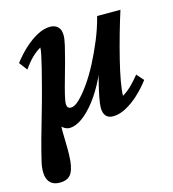

<svg xmlns="http://www.w3.org/2000/svg" viewBox="-100 -518 744 824"><g transform="rotate(-15 271.5 -105.5)"><path d="M501 -139.6 528.3 -108.4Q503.9 -76.2 475.1 -49.8Q446.3 -23.4 416.5 -7.8Q386.7 7.8 360.4 7.8Q338.9 7.8 328.1 -4.9Q317.4 -17.6 317.4 -42Q317.4 -56.6 323.2 -87.4Q329.1 -118.2 341.3 -166Q353.5 -213.9 374 -281.2H382.8Q364.3 -218.8 338.4 -165.5Q312.5 -112.3 282.7 -73.7Q252.9 -35.2 223.1 -13.7Q193.4 7.8 166 7.8Q151.4 7.8 137.2 -3.4Q123 -14.6 115.2 -35.2L134.8 -40Q132.8 -12.7 132.8 14.6Q132.8 42 133.8 68.4Q134.8 94.7 133.8 119.1Q132.8 171.9 118.2 197.8Q103.5 223.6 65.4 223.6Q39.1 223.6 24.9 210.4Q10.7 197.3 7.8 174.3Q4.9 151.4 10.7 123Q21.5 76.2 36.1 22.9Q50.8 -30.3 66.9 -85.4Q83 -140.6 96.7 -193.4Q109.4 -241.2 117.2 -273.4Q125 -305.7 129.4 -326.7Q133.8 -347.7 133.8 -358.4Q113.3 -346.7 94.2 -328.1Q75.2 -309.6 55.7 -281.2L28.3 -317.4Q52.7 -349.6 81.5 -376Q110.4 -402.3 140.1 -418Q169.9 -433.6 196.3 -433.6Q218.8 -433.6 231.4 -420.9Q244.1 -408.2 244.1 -382.8Q244.1 -367.2 237.3 -337.9Q230.5 -308.6 220.7 -272.5Q210.9 -236.3 200.7 -200.7Q190.4 -165 183.6 -136.7Q176.8 -108.4 176.8 -95.7Q176.8 -85.9 181.2 -80.6Q185.5 -75.2 195.3 -75.2Q210.9 -75.2 232.4 -95.7Q253.9 -116.2 278.8 -151.4Q303.7 -186.5 327.1 -231.4Q350.6 -276.4 371.1 -326.2Q391.6 -376 404.3 -425.8H507.8Q493.2 -379.9 478 -326.7Q462.9 -273.4 450.2 -222.2Q437.5 -170.9 430.2 -129.9Q422.9 -88.9 422.9 -66.4Q443.4 -78.1 462.4 -96.7Q481.4 -115.2 501 -139.6Z"/></g></svg>

Font: Crimson Pro SemiBold
Style: Italic
Weight: 600
Italic angle: -12°
Designer: Jacques Le Bailly
Foundry: Baron von Fonthausen
Version: Version 1.003